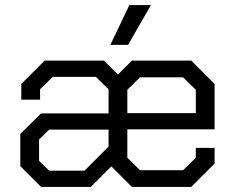

<svg xmlns="http://www.w3.org/2000/svg" viewBox="-20 -737 926 757"><path d="M482 -115 532 -66H702L752 -115V-154H826V-92L734 0H500L419 -81L338 0H142L60 -82V-209L142 -290H408V-385L358 -434H188L138 -385V-344H64V-406L156 -498H390L445 -443L500 -498H734L826 -406V-227H482ZM482 -383V-291H752V-383L702 -432H532ZM408 -159V-226H174L134 -187V-103L174 -64H313ZM490 -717H575L485 -560H415Z"/></svg>

Font: Chakra Petch
Style: Regular
Weight: 400
Designer: Katatrad Aksorn Co.,Ltd.
Foundry: Cadson Demak Co.,Ltd.
Version: Version 1.000; ttfautohint (v1.6)